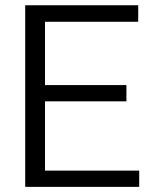

<svg xmlns="http://www.w3.org/2000/svg" viewBox="-20 -728 590 748"><path d="M78.2 -707.5H518.5V-643.2H155.3V-396.5H472.5V-333.2H155.3V-63.3H522.3V0H78.2Z"/></svg>

Font: FreesentationVF
Style: Regular
Weight: 400
Designer: glyphs from Roboto by Christian Robertson / Hangul glyphs from Noto Sans CJK(Source Han Sans) by Jang Soo-young and Kang
Foundry: PT&
Version: Version 2.001;Glyphs 3.3.1 (3343)